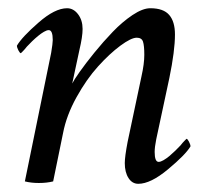

<svg xmlns="http://www.w3.org/2000/svg" viewBox="-20 -445 525 471"><path d="M174.8 -322.3 157.2 -240.2Q161.6 -249 175.5 -268.8Q189.5 -288.6 211.4 -315.7Q233.4 -342.8 256.6 -366.9Q279.8 -391.1 304.9 -408Q330.1 -424.8 348.6 -424.8Q380.9 -424.8 395 -408.4Q409.2 -392.1 409.2 -360.4Q409.2 -320.3 395.5 -253.9L363.3 -103.5Q359.4 -84 359.4 -72.3Q359.4 -47.9 369.1 -47.9Q374 -47.9 381.1 -52Q388.2 -56.2 395.3 -62Q402.3 -67.9 409.9 -75.2Q417.5 -82.5 422.9 -88.4Q427.7 -94.7 432.6 -99.6L437.5 -104.5Q439.9 -104.5 443.6 -97.4Q447.3 -90.3 447.3 -85.9Q435.1 -65.4 392.3 -29.8Q349.6 5.9 319.3 5.9Q304.2 5.9 295.2 -8.3Q286.1 -22.5 286.1 -44.9Q286.1 -60.5 293 -96.7L327.1 -257.8Q334 -288.6 334 -310.5Q334 -333 330.8 -342.8Q327.6 -352.5 315.4 -352.5Q301.8 -352.5 275.1 -332.8Q248.5 -313 220.5 -282Q192.4 -251 167.7 -206.5Q143.1 -162.1 134.8 -119.1Q130.9 -99.6 110.4 0Q94.7 3.9 75.2 3.9Q56.6 3.9 41 0L105.5 -315.4Q109.4 -338.9 109.4 -346.7Q109.4 -371.1 99.6 -371.1Q94.7 -371.1 87.6 -366.9Q80.6 -362.8 73.5 -356.9Q66.4 -351.1 58.8 -343.8Q51.3 -336.4 45.9 -330.6Q41 -324.2 36.1 -319.3L31.2 -314.5Q28.8 -314.5 25.1 -321.5Q21.5 -328.6 21.5 -333Q34.2 -354.5 74.5 -389.6Q114.7 -424.8 144.5 -424.8Q160.2 -424.8 171.4 -410.2Q182.6 -395.5 182.6 -374Q182.6 -355 174.8 -322.3Z"/></svg>

Font: Amiri
Style: Slanted
Weight: 400
Italic angle: 9°
Designer: Khaled Hosny
Version: Version 000.107